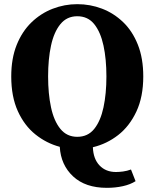

<svg xmlns="http://www.w3.org/2000/svg" viewBox="-20 -696 742 922"><path d="M351 -39Q402 -39 432.5 -77Q463 -115 477 -180.5Q491 -246 491 -329Q491 -412 477 -477Q463 -542 432.5 -580Q402 -618 351 -618Q301 -618 270 -580Q239 -542 225 -477Q211 -412 211 -329Q211 -246 225 -180.5Q239 -115 270 -77Q301 -39 351 -39ZM493 206Q390 206 331 151Q272 96 267 9Q203 -8 150 -50.5Q97 -93 65.5 -162.5Q34 -232 34 -329Q34 -415 60 -480Q86 -545 131 -588.5Q176 -632 233 -654Q290 -676 351 -676Q413 -676 469.5 -654.5Q526 -633 571 -590Q616 -547 642 -481.5Q668 -416 668 -329Q668 -231 635 -160.5Q602 -90 547.5 -47.5Q493 -5 426 11Q428 67 458 98.5Q488 130 537 130Q552 130 571 127.5Q590 125 609 118L631 174Q606 190 570 198Q534 206 493 206Z"/></svg>

Font: Source Serif Pro
Style: Bold
Weight: 700
Designer: Frank Grießhammer
Foundry: Adobe Systems Incorporated
Version: Version 3.001;hotconv 1.0.111;makeotfexe 2.5.65597